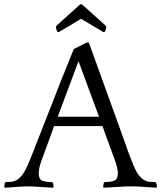

<svg xmlns="http://www.w3.org/2000/svg" viewBox="-39 -862 746 888"><path d="M340 -842 450 -743 453 -736 447 -716 440 -713 336 -775 232 -713 225 -716 219 -736 222 -743 332 -842ZM372 -665 536 -211Q546 -181 553.5 -161Q561 -141 566.5 -127Q572 -113 576 -103.5Q580 -94 583 -87Q594 -62 605.5 -48.5Q617 -35 629 -28.5Q641 -22 653.5 -21Q666 -20 679 -20L684 -16L687 2L685 6Q678 6 664 5Q650 4 635 3Q620 2 606.5 1Q593 0 586 0H553Q546 0 530 1Q514 2 496.5 3Q479 4 463 5Q447 6 440 6L438 2L441 -16L445 -20Q474 -20 490 -26.5Q506 -33 506 -62Q506 -85 490.5 -126.5Q475 -168 452 -231L435 -279H211L194 -231Q171 -168 155.5 -126.5Q140 -85 140 -62Q140 -33 156 -26.5Q172 -20 201 -20L206 -16L209 2L207 6Q200 6 185 5Q170 4 153.5 3Q137 2 122 1Q107 0 100 0H81Q74 0 60 1Q46 2 31 3Q16 4 2.5 5Q-11 6 -18 6L-19 2L-17 -16L-12 -20Q1 -20 13 -21Q25 -22 37 -28.5Q49 -35 60.5 -48.5Q72 -62 84 -87Q87 -92 89.5 -98.5Q92 -105 97.5 -118Q103 -131 111.5 -152.5Q120 -174 133.5 -208.5Q147 -243 166.5 -293Q186 -343 214 -414Q227 -449 241 -483.5Q255 -518 267 -548Q279 -578 288.5 -601Q298 -624 302 -635L361 -665ZM228 -322H419L324 -579Z"/></svg>

Font: Quattrocento
Style: Regular
Weight: 400
Designer: Pablo Impallari
Foundry: Pablo Impallari, Igino Marini, Branda Gallo
Version: Version 2.000